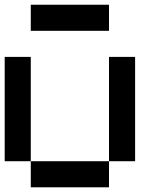

<svg xmlns="http://www.w3.org/2000/svg" viewBox="-20 -798 707 818"><path d="M111.1 -111.1H0V-555.6H111.1ZM555.6 -111.1H444.4V-555.6H555.6ZM444.4 0H111.1V-111.1H444.4ZM444.4 -666.7H111.1V-777.8H444.4Z"/></svg>

Font: Pixeloid Mono
Style: Regular
Weight: 400
Monospace: yes
Designer: GGBotNet
Foundry: GGBotNet
Version: 0.5